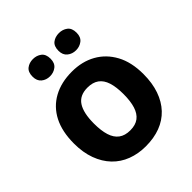

<svg xmlns="http://www.w3.org/2000/svg" viewBox="-207 -888 1033 1033"><g transform="rotate(-45 309.5 -371.0)"><path d="M574 -274Q574 -206 555.5 -153Q537 -100 502.5 -63.5Q468 -27 419 -8.5Q370 10 308 10Q251 10 202.5 -8.5Q154 -27 119 -63.5Q84 -100 64.5 -153Q45 -206 45 -274Q45 -365 77 -427.5Q109 -490 169 -523Q229 -556 311 -556Q388 -556 447 -523Q506 -490 540 -427.5Q574 -365 574 -274ZM197 -274Q197 -220 208.5 -183.5Q220 -147 245 -128.5Q270 -110 310 -110Q350 -110 374.5 -128.5Q399 -147 410.5 -183.5Q422 -220 422 -274Q422 -328 410.5 -364Q399 -400 374 -418Q349 -436 309 -436Q250 -436 223.5 -395.5Q197 -355 197 -274ZM142 -686Q142 -721 162 -736.5Q182 -752 210 -752Q238 -752 258.5 -736.5Q279 -721 279 -686Q279 -653 258.5 -637Q238 -621 210 -621Q182 -621 162 -637.5Q142 -654 142 -686ZM339 -686Q339 -721 359 -736.5Q379 -752 408 -752Q436 -752 456.5 -736.5Q477 -721 477 -686Q477 -653 456.5 -637Q436 -621 408 -621Q380 -621 359.5 -637.5Q339 -654 339 -686Z"/></g></svg>

Font: Noto Sans Armenian
Style: Bold
Weight: 700
Version: Version 2.007